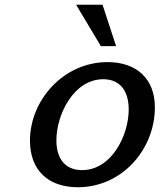

<svg xmlns="http://www.w3.org/2000/svg" viewBox="-20 -774 671 807"><path d="M468 -580 411 -754H300L404 -580ZM106 -183C106 -58 183 13 307 13C493 13 631 -146 631 -323C631 -441 556 -513 432 -513C247 -513 106 -353 106 -183ZM217 -184C217 -293 290 -441 414 -441C489 -441 521 -386 521 -314C521 -205 449 -59 325 -59C249 -59 217 -113 217 -184Z"/></svg>

Font: Perun Medium Italic
Style: Regular
Weight: 500
Italic angle: -12°
Foundry: Copyright (c) Stefan Peev, Context Ltd, 2016
Version: Version 1.026